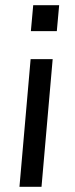

<svg xmlns="http://www.w3.org/2000/svg" viewBox="-20 -520 290 740"><path d="M208 -500 199 -400H99L108 -500ZM183 -292 140 200H55L98 -292Z"/></svg>

Font: Share
Style: Italic
Weight: 400
Version: Version 1.002